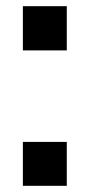

<svg xmlns="http://www.w3.org/2000/svg" viewBox="-20 -601 282 621"><path d="M54 -438V-581H196V-438ZM54 0V-142H196V0Z"/></svg>

Font: Orbitron ExtraBold
Style: Regular
Weight: 800
Designer: Matt McInerney
Foundry: The League of Moveable Type
Version: Version 2.001